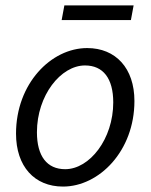

<svg xmlns="http://www.w3.org/2000/svg" viewBox="-20 -675 555 707"><path d="M217 -655 207 -601H462L472 -655ZM39 -183C39 -62 107 12 212 12C345 12 475 -119 475 -303C475 -424 406 -498 301 -498C168 -498 39 -367 39 -183ZM397 -298C397 -163 310 -52 220 -52C153 -52 116 -100 116 -188C116 -324 204 -434 293 -434C360 -434 397 -386 397 -298Z"/></svg>

Font: Cambridge Sans Italic
Style: Regular
Weight: 400
Italic angle: -11°
Version: Version 2.000;PS 002.000;hotconv 1.0.88;makeotf.lib2.5.64775